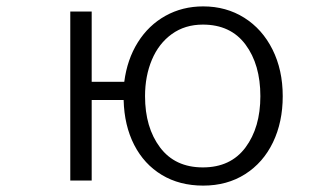

<svg xmlns="http://www.w3.org/2000/svg" viewBox="-20 -534 1040 601"><path d="M200 -498H267V-278H369Q378 -348 411.5 -401.5Q445 -455 498 -484.5Q551 -514 616 -514Q688 -514 744.5 -478.5Q801 -443 833 -379Q865 -315 865 -233Q865 -152 834.5 -88.5Q804 -25 747.5 11Q691 47 616 47Q542 47 486.5 13.5Q431 -20 400 -80.5Q369 -141 367 -221H267V31H200ZM795 -233Q795 -332 748.5 -394.5Q702 -457 615 -457Q559 -457 518 -427.5Q477 -398 455.5 -347Q434 -296 434 -233Q434 -135 481 -72.5Q528 -10 615 -10Q702 -10 748.5 -72.5Q795 -135 795 -233Z"/></svg>

Font: LINE Seed JP_TTF Regular
Style: Regular
Weight: 400
Designer: LINE & Fontrix & Fontworks
Version: Version 1.002